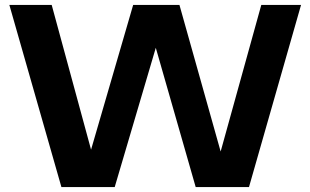

<svg xmlns="http://www.w3.org/2000/svg" viewBox="-20 -760 1261 780"><path d="M229.5 0 18 -740H190L369.5 -80H329L521 -740H709L894.5 -80H858.5L1041.5 -740H1203L991.5 0H775L590.5 -644H636L446 0Z"/></svg>

Font: Encode Sans SemiExpanded
Style: Bold
Weight: 700
Width: 6
Designer: Multiple Designers
Foundry: Impallari Type
Version: Version 3.002